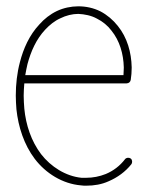

<svg xmlns="http://www.w3.org/2000/svg" viewBox="-20 -590 477 608"><path d="M380 -259H48ZM324 -16C352 -28 377 -46 396 -70C400 -76 399 -84 394 -88C388 -92 380 -91 376 -86C360 -65 339 -49 315 -39C295 -31 274 -27 253 -27C248 -27 243 -27 238 -27C188 -32 141 -62 110 -102C79 -143 62 -194 57 -246C56 -260 55 -273 55 -287C55 -300 56 -313 57 -326H381C388 -326 393 -331 394 -337C396 -350 397 -362 397 -375V-377C396 -424 383 -471 353 -508C338 -527 319 -543 298 -554C276 -565 252 -570 228 -570C205 -570 181 -565 160 -555C139 -545 120 -530 105 -513C73 -479 54 -436 43 -393C34 -359 30 -323 30 -287C30 -273 31 -258 32 -244C38 -188 56 -132 90 -87C125 -41 178 -8 236 -3C242 -2 248 -2 253 -2C278 -2 302 -6 324 -16ZM60 -352C62 -363 64 -375 67 -387C78 -428 95 -466 123 -496C137 -511 153 -524 171 -532C189 -541 209 -546 228 -546C248 -545 269 -541 287 -531C305 -522 321 -509 333 -493C359 -461 371 -419 372 -377V-375C372 -367 371 -359 371 -352Z"/></svg>

Font: LS
Style: LightAlt
Weight: 250
Designer: BSozoo
Foundry: BSozoo
Version: Version 001.000